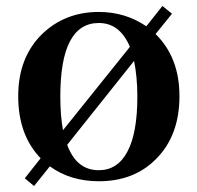

<svg xmlns="http://www.w3.org/2000/svg" viewBox="-20 -591 661 643"><path d="M147 -34C192 -1 247 16 311 16C390 16 454 -9 503 -59C555 -111 581 -181 581 -269C581 -356 554 -425 501 -477L556 -545L524 -571L470 -503C423 -535 370 -551 311 -551C235 -551 172 -526 121 -477C68 -425 41 -356 41 -269C41 -182 66 -113 116 -61L63 6L94 32ZM311 -21C261 -21 226 -49 205 -106L429 -387C436 -352 440 -313 440 -268C440 -186 429 -124 406 -82C384 -41 352 -21 311 -21ZM191 -155C185 -187 182 -225 182 -268C182 -432 225 -514 311 -514C358 -514 393 -487 415 -434Z"/></svg>

Font: AllPunType Bold
Style: Regular
Weight: 700
Version: 1.0